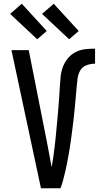

<svg xmlns="http://www.w3.org/2000/svg" viewBox="-20 -1002 540 1022"><path d="M302 0H198L41 -735H133L230 -245Q236 -212 242.5 -178.5Q249 -145 255 -112Q260 -138 263.5 -164.5Q267 -191 270.5 -218Q274 -245 276.5 -271.5Q279 -298 281.5 -324.5Q284 -351 286.5 -378Q289 -405 291 -431.5Q293 -458 295 -485Q297 -512 298.5 -538.5Q300 -565 302.5 -592Q305 -619 314 -644Q323 -669 340.5 -690.5Q358 -712 382 -724.5Q406 -737 432.5 -740Q459 -743 486 -743V-663Q463 -663 441 -655Q419 -647 407.5 -627.5Q396 -608 393 -585Q390 -562 388 -539Q386 -516 384 -493.5Q382 -471 380 -448.5Q378 -426 375.5 -403Q373 -380 370.5 -357.5Q368 -335 365 -312.5Q362 -290 359 -267Q356 -244 352.5 -221.5Q349 -199 345 -176.5Q341 -154 336.5 -132Q332 -110 327 -87.5Q322 -65 316 -43Q310 -21 302 0ZM348 -793 204 -928 266 -982 399 -837ZM178 -793 34 -928 96 -982 229 -837Z"/></svg>

Font: Iosevka Bendy Medium
Style: Regular
Weight: 500
Monospace: yes
Designer: Belleve Invis
Foundry: Belleve Invis
Version: Version 30.1.2